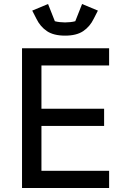

<svg xmlns="http://www.w3.org/2000/svg" viewBox="-20 -939 628 959"><path d="M90 0V-698H525V-612H187V-396H500V-310H187V-86H525V0ZM305 -761Q248 -761 214.5 -783.5Q181 -806 162 -845L141 -886L220 -919L254 -833Q265 -830 279 -828.5Q293 -827 305 -827Q317 -827 331 -828.5Q345 -830 356 -833L390 -919L469 -886L448 -845Q429 -806 395.5 -783.5Q362 -761 305 -761Z"/></svg>

Font: IBM Plex Sans Text
Style: Regular
Weight: 450
Designer: Mike Abbink, Paul van der Laan, Pieter van Rosmalen
Foundry: Bold Monday
Version: Version 3.005